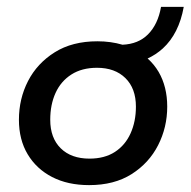

<svg xmlns="http://www.w3.org/2000/svg" viewBox="-20 -528 554 558"><path d="M239 10Q177 10 131.5 -13.5Q86 -37 60.5 -79.5Q35 -122 35 -180Q35 -241 61.5 -292.5Q88 -344 139 -376Q190 -408 263 -408Q302 -408 336 -398Q382 -400 410 -428Q439 -457 448 -508H514Q500 -430 453 -387Q433 -369 409 -358Q428 -341 441 -319Q466 -276 466 -218Q466 -158 439.5 -106Q413 -54 362.5 -22Q312 10 239 10ZM240 -67Q284 -67 314 -86.5Q344 -106 359.5 -140.5Q375 -175 375 -218Q375 -271 344.5 -301Q314 -331 262 -331Q218 -331 187.5 -311.5Q157 -292 141.5 -258Q126 -224 126 -180Q126 -127 156.5 -97Q187 -67 240 -67Z"/></svg>

Font: Rokkitt SemiBold Medium
Style: Italic
Weight: 500
Italic angle: -9°
Version: Version 3.103